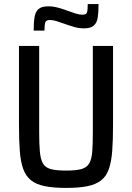

<svg xmlns="http://www.w3.org/2000/svg" viewBox="-20 -913 648 941"><path d="M304 8Q242 8 200 -0.5Q158 -9 132.5 -29Q107 -49 94 -84.5Q81 -120 77 -173.5Q73 -227 73 -302V-688H172V-267Q172 -206 175.5 -168.5Q179 -131 191 -111Q203 -91 230 -84Q257 -77 304 -77Q351 -77 377.5 -84Q404 -91 416.5 -111Q429 -131 432 -168.5Q435 -206 435 -267V-688H534V-302Q534 -227 530 -173.5Q526 -120 513.5 -84.5Q501 -49 475.5 -29Q450 -9 408.5 -0.5Q367 8 304 8ZM145 -763Q145 -804 149.5 -830Q154 -856 169 -869Q184 -882 217 -882Q241 -882 266 -875Q291 -868 315 -859Q334 -852 351.5 -846.5Q369 -841 384 -841Q403 -841 406.5 -852.5Q410 -864 410 -893H463Q463 -853 459 -827Q455 -801 439.5 -787.5Q424 -774 392 -774Q367 -774 343 -781Q319 -788 294 -797Q275 -804 257 -809.5Q239 -815 224 -815Q206 -815 202 -803.5Q198 -792 198 -763Z"/></svg>

Font: Saira SemiCondensed Medium
Style: Regular
Weight: 500
Width: 4
Designer: Hector Gatti with collaboration of the Omnibus-Type team
Foundry: Omnibus-Type
Version: Version 1.101